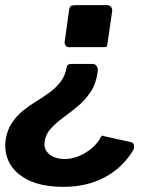

<svg xmlns="http://www.w3.org/2000/svg" viewBox="-34 -550 587 745"><path d="M234 -511Q236 -524 241.5 -527Q247 -530 261 -530H380Q392 -530 397.5 -522.5Q403 -515 401 -505L383 -381Q382 -372 379.5 -369.5Q377 -367 369 -367H232Q225 -367 220.5 -373.5Q216 -380 217 -388ZM476 2Q483 4 485.5 12.5Q488 21 484 31Q442 101 372.5 138Q303 175 213 175Q131 175 78.5 150Q26 125 3.5 83.5Q-19 42 -12 -8Q-6 -46 12 -73Q30 -100 54.5 -120Q79 -140 107 -157Q135 -174 160 -192.5Q185 -211 202.5 -234.5Q220 -258 225 -291Q227 -302 243 -302H326Q335 -302 341 -293.5Q347 -285 345 -271Q339 -225 317.5 -193Q296 -161 267.5 -137.5Q239 -114 211 -93.5Q183 -73 163 -51Q143 -29 139 1Q135 30 157.5 48.5Q180 67 217 67Q245 67 272.5 55.5Q300 44 323 24.5Q346 5 359 -21Q364 -26 363.5 -24.5Q363 -23 372 -21Z"/></svg>

Font: Libre Franklin
Style: Bold Italic
Weight: 700
Italic angle: -8°
Designer: Pablo Impallari, Rodrigo Fuenzalida, Nhung Nguyen
Foundry: Impallari Type
Version: Version 3.000